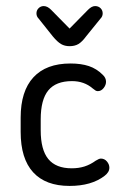

<svg xmlns="http://www.w3.org/2000/svg" viewBox="-20 -602 403 632"><path d="M48 -215V-168Q48 -80 89 -35Q130 10 209 10Q281 10 324 -23Q340 -35 340 -50Q340 -61 332 -70.5Q324 -80 312 -80Q306 -80 295 -73Q277 -60 258 -54Q239 -48 216 -48Q164 -48 139 -78.5Q114 -109 114 -173V-209Q114 -274 139 -304.5Q164 -335 217 -335Q257 -335 285 -311Q291 -306 294.5 -304Q298 -302 302 -302Q313 -302 321 -312Q329 -322 329 -333Q329 -346 318 -356Q298 -376 272.5 -384.5Q247 -393 212 -393Q132 -393 90 -347.5Q48 -302 48 -215ZM209 -508 148 -570Q136 -582 124 -582Q114 -582 107 -575Q100 -568 100 -558Q100 -548 107 -541L154 -482Q169 -464 181 -457Q193 -450 209 -450Q226 -450 238 -457Q250 -464 264 -483L311 -541Q318 -548 318 -558Q318 -568 311 -575Q304 -582 293 -582Q282 -582 270 -570Z"/></svg>

Font: Beiruti
Style: Regular
Weight: 400
Version: Version 1.00